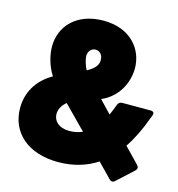

<svg xmlns="http://www.w3.org/2000/svg" viewBox="-114 -847 907 978"><g transform="rotate(15 339.5 -358.0)"><path d="M273 8C352 8 420 -12 478 -50L551 25C560 34 571 35 580 26L666 -53C675 -62 676 -72 667 -82L589 -163C621 -210 648 -266 671 -330L677 -345C683 -359 677 -368 662 -368H513C502 -368 493 -363 489 -353L487 -348C480 -329 473 -311 465 -294L403 -359C488 -395 529 -478 529 -554C529 -652 458 -748 313 -748C170 -748 92 -659 92 -554C92 -513 104 -456 136 -407C55 -361 16 -289 16 -209C16 -80 114 8 273 8ZM203 -227C203 -250 215 -275 239 -294L357 -174C336 -165 313 -160 287 -160C232 -160 203 -191 203 -227ZM273 -552C273 -578 291 -595 312 -595C331 -595 350 -579 350 -550C350 -528 340 -506 294 -481C280 -508 273 -537 273 -552Z"/></g></svg>

Font: Malmofest Black-Rounded
Style: Regular
Weight: 800
Designer: Jonny Pinhorn (Poppins), Kolossal
Version: Version 1.004;Glyphs 3.1.2 (3151)